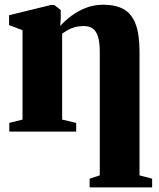

<svg xmlns="http://www.w3.org/2000/svg" viewBox="-20 -558 672 814"><path d="M360 236.5V199.5L403 185.5V-337.5Q403 -376 396.2 -400Q389.5 -424 375 -435.8Q360.5 -447.5 336 -447.5Q313.5 -447.5 296.2 -442.5Q279 -437.5 266.2 -430Q253.5 -422.5 243.5 -415V-51L303 -37V0H19.5V-37L75.5 -51V-430L18.5 -451.5V-493.5L196.5 -537H210L237.5 -515.5V-478.5L235.5 -448Q255.5 -470.5 283 -491Q310.5 -511.5 344.5 -524.8Q378.5 -538 418 -538Q471 -538 504.8 -518.8Q538.5 -499.5 555 -456Q571.5 -412.5 571.5 -339V185.5L625 199.5V236.5Z"/></svg>

Font: Merriweather 96pt Black
Style: Regular
Weight: 900
Version: Version 2.100